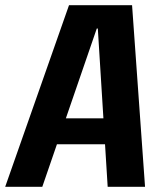

<svg xmlns="http://www.w3.org/2000/svg" viewBox="-51 -720 624 740"><path d="M215 -700H458L508 0H364L326 -610H322L112 0H-31ZM153 -264H397L383 -164H139Z"/></svg>

Font: Pathway Extreme Condensed
Style: Bold Italic
Weight: 700
Width: 3
Italic angle: -8°
Version: Version 1.001;gftools[0.9.26]